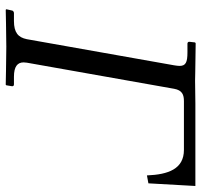

<svg xmlns="http://www.w3.org/2000/svg" viewBox="-36 -648 687 654"><g transform="rotate(90 307.0 -321.5)"><path d="M255 -643C242 -643 230 -644 128 -645L125 -643L123 -625C122 -620 125 -617 129 -617H159C193 -617 205 -611 205 -590C205 -585 204 -579 203 -572L114 -70C108 -40 91 -26 52 -26H25C21 -26 16 -23 16 -18L12 0L14 2C14 2 101 0 140 0C176 0 269 2 269 2L271 0L274 -18C275 -23 273 -26 268 -26H242C207 -26 193 -38 193 -59C193 -62 194 -66 194 -70L283 -572C288 -599 303 -605 325 -605H491C556 -605 575 -552 578 -479L605 -484L614 -644H333Z"/></g></svg>

Font: Libertinus Serif
Style: Italic
Weight: 400
Italic angle: -12°
Designer: Philipp H. Poll, Khaled Hosny
Foundry: Caleb Maclennan
Version: Version 7.050;RELEASE